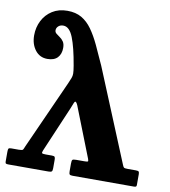

<svg xmlns="http://www.w3.org/2000/svg" viewBox="-87 -866 832 941"><g transform="rotate(10 329.0 -396.0)"><path d="M249 -532.5Q253.5 -506.2 253.5 -493.7Q253.5 -481.2 249.4 -471.2Q245.2 -461.2 237.5 -442.5L84 -101Q79.5 -89 76.5 -84.5Q73.5 -80 56 -80H18Q7 -80 4.7 -75.8Q2.5 -71.5 2.5 -60V-12Q2.5 -4 6 -2Q9.5 0 18 0H217Q229.5 0 233.5 -3.5Q237.5 -7 237.5 -20V-62Q237.5 -72 234.8 -76Q232 -80 221 -80H190Q174 -80 171.5 -83Q169 -86 173.5 -97L270.5 -324.5Q277.5 -342 281 -351Q284.5 -360 288 -360Q295.2 -360 305.5 -330.5L398 -95Q402 -84 399.2 -82Q396.5 -80 380.5 -80H341Q326.5 -80 323 -76.3Q319.5 -72.5 319.5 -57.5V-20Q319.5 -7.5 322.7 -3.8Q326 0 338 0H642.3Q649.3 0 652.5 -1.8Q655.8 -3.5 655.8 -10V-63Q655.8 -73.5 652.8 -76.8Q649.8 -80 638.3 -80H597.5Q582.5 -80 578.9 -83Q575.3 -86 571.5 -96L382 -556Q358.8 -608.5 338.4 -651.7Q318 -695 295.6 -726.4Q273.3 -757.7 243.9 -774.9Q214.5 -792 173 -792Q129.5 -792 98 -772Q66.5 -752 49.5 -718.6Q32.5 -685.2 32.5 -645.5Q32.5 -601.7 55.2 -572.1Q78 -542.5 116 -542.5Q149.8 -542.5 166.6 -560.5Q183.5 -578.5 183.5 -609Q183.5 -628.7 175.8 -640.1Q168 -651.5 157.5 -658.5Q147 -665.5 139.3 -672Q131.5 -678.5 131.5 -688Q131.5 -699.7 140.9 -708.4Q150.2 -717 165.5 -717Q196 -717 215 -669.2Q234 -621.5 249 -532.5Z"/></g></svg>

Font: Besley
Style: Regular
Weight: 400
Designer: Owen Earl
Foundry: indestructible type*
Version: Version 4.000